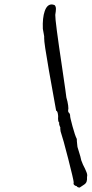

<svg xmlns="http://www.w3.org/2000/svg" viewBox="-20 -741 413 865"><path d="M326 98Q308 94 312 80Q311 67 287.5 -25Q264 -117 253 -149Q253 -152 252 -157Q251 -162 252 -166Q252 -167 248.5 -174.5Q245 -182 247 -188Q240 -193 242 -218Q240 -242 233 -242Q223 -295 200.5 -423Q178 -551 179 -569Q180 -576 177 -589Q174 -602 173 -611Q171 -661 181.5 -691Q192 -721 213 -721Q218 -721 226 -718Q232 -712 232 -701Q232 -692 229 -674Q228 -649 260 -436Q279 -307 279 -302Q285 -282 287 -266Q289 -250 287 -246V-242Q287 -235 290 -234Q296 -228 296 -219Q295 -215 306.5 -172.5Q318 -130 326 -115Q326 -105 327.5 -93Q329 -81 329 -79Q329 -77 336 -56Q343 -35 346 -19Q353 1 363 19Q367 28 370 35.5Q373 43 373 49Q373 54 372 57Q373 69 370 77.5Q367 86 357 92L339 104Q335 104 331 102.5Q327 101 326 98Z"/></svg>

Font: Caveat
Style: Regular
Weight: 400
Designer: Pablo Impallari
Foundry: Pablo Impallari
Version: Version 1.500; ttfautohint (v1.6)